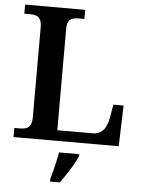

<svg xmlns="http://www.w3.org/2000/svg" viewBox="-61 -762 764 1031"><g transform="rotate(5 321.0 -246.5)"><path d="M32 0V-49H63Q81 -49 95 -53.5Q109 -58 117.5 -72.5Q126 -87 126 -116V-598Q126 -628 117.5 -642Q109 -656 95 -660.5Q81 -665 63 -665H32V-714H356V-665H325Q308 -665 294 -661Q280 -657 271.5 -643.5Q263 -630 263 -602V-57H453Q478 -57 495.5 -68Q513 -79 523 -99.5Q533 -120 538 -145L551 -220H606L599 0ZM248 208Q254 187 260.5 161.5Q267 136 273 110Q279 84 283 61H392V71Q383 92 367.5 119Q352 146 334.5 172.5Q317 199 301 221H248Z"/></g></svg>

Font: Noto Serif Gujarati SemiBold
Style: Regular
Weight: 600
Version: Version 2.102